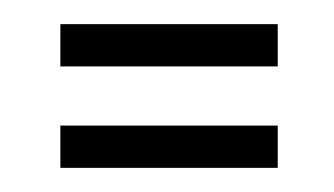

<svg xmlns="http://www.w3.org/2000/svg" viewBox="-20 -356 277 159"><path d="M210 -217H30V-252H210ZM210 -301H30V-336H210Z"/></svg>

Font: Azad Pori Unicode
Style: Regular
Weight: 400
Designer: Abul Kalam Azad
Foundry: Lipighor Font Foundry
Version: Version 1.026;December 22, 2019;FontCreator 12.0.0.2547 64-b